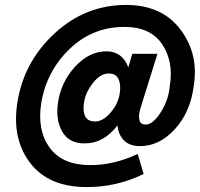

<svg xmlns="http://www.w3.org/2000/svg" viewBox="-20 -738 810 778"><path d="M50 -320Q75 -486 201 -602.5Q327 -719 494 -718Q637 -717 711.5 -618Q786 -519 765 -390Q752 -284 688 -214Q624 -144 543 -146Q503 -147 481 -170.5Q459 -194 456 -230Q400 -156 321 -157Q261 -157 233.5 -202.5Q206 -248 214 -315Q225 -403 283.5 -467Q342 -531 413 -530Q476 -529 500 -465L516 -520H618L550 -302Q544 -280 544 -276Q540 -237 563 -234Q594 -227 628.5 -278.5Q663 -330 668 -390Q684 -488 637.5 -558Q591 -628 487 -629Q357 -630 263 -540.5Q169 -451 147 -320Q130 -211 180.5 -140.5Q231 -70 343 -69Q439 -68 538 -114L562 -33Q452 21 328 20Q176 19 102 -78Q28 -175 50 -320ZM320 -320Q311 -250 359 -246Q393 -242 427 -280.5Q461 -319 466 -366Q470 -397 460 -418Q450 -439 425 -440Q390 -443 358 -403.5Q326 -364 320 -320Z"/></svg>

Font: Jost* 600 Semi
Style: Italic
Weight: 600
Italic angle: -10°
Version: Version 3.500